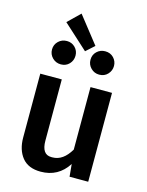

<svg xmlns="http://www.w3.org/2000/svg" viewBox="-136 -1006 844 1104"><g transform="rotate(15 285.5 -454.5)"><path d="M216 15Q142 15 105.5 -30.5Q69 -76 69 -149V-529H197V-165Q197 -82 254 -82H261Q324 -82 368 -157V-529H496V0H385L378 -74Q321 15 216 15ZM284 -720 137 -854 209 -924 334 -765ZM169 -611Q139 -611 118.5 -631.5Q98 -652 98 -681Q98 -710 118.5 -730Q139 -750 169 -750Q198 -750 218 -730Q238 -710 238 -681Q238 -652 218.5 -631.5Q199 -611 169 -611ZM397 -611Q368 -611 347.5 -631.5Q327 -652 327 -681Q327 -711 347.5 -730.5Q368 -750 397 -750Q428 -750 447.5 -729.5Q467 -709 467 -681Q467 -653 447.5 -632Q428 -611 397 -611Z"/></g></svg>

Font: Trujillo Medium
Style: Regular
Weight: 500
Designer: Fira Sans original fonts by bBox Type GmbH, Carrois Corporate GbR, & Edenspiekermann AG / Changes by Cristiano Sobral
Foundry: Fira Sans original fonts by bBox Type GmbH, Carrois Corporate GbR, & Edenspiekermann AG / Changes by Cristiano Sobral
Version: Version 4.301;October 17, 2021;FontCreator 14.0.0.2814 64-bi